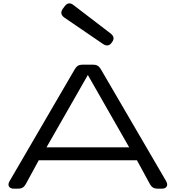

<svg xmlns="http://www.w3.org/2000/svg" viewBox="-20 -1141 1062 1161"><path d="M38.6 -46.9 432.6 -723.1Q440.9 -737.3 451.9 -743.7Q462.9 -750 479 -750H543Q559.1 -750 570.1 -743.7Q581.1 -737.3 589.4 -723.1L983.9 -46.9Q995.6 -26.4 988 -13.2Q980.5 0 957 0H933.1Q917 0 905.8 -6.6Q894.5 -13.2 886.7 -27.3L808.1 -171.9H214.4L135.7 -27.3Q127.9 -13.2 116.7 -6.6Q105.5 0 89.4 0H65.4Q42 0 34.2 -13.2Q26.4 -26.4 38.6 -46.9ZM761.2 -250 511.2 -687.5 261.2 -250ZM648.9 -938.5Q663.6 -927.2 666 -914.3Q668.5 -901.4 659.2 -888.7L653.8 -880.9Q644.5 -868.2 631.3 -866.5Q618.2 -864.7 603 -875L370.6 -1033.7Q354 -1044.9 351.3 -1058.6Q348.6 -1072.3 359.9 -1087.9L371.1 -1103Q382.3 -1118.7 396.2 -1120.4Q410.2 -1122.1 425.8 -1109.4Z"/></svg>

Font: Gyrochrome
Style: Regular
Weight: 400
Designer: David Moles
Foundry: David Moles
Version: Version 1.005;Glyphs 3.2.3 (3260)